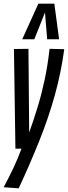

<svg xmlns="http://www.w3.org/2000/svg" viewBox="-34 -810 370 1046"><path d="M236 -544 316 -542Q299 -415 265 -292.5Q231 -170 181 -45Q131 80 68 216L-14 210Q16 154 40 103Q64 52 83 0H50L42 -543L121 -544L125 -88Q150 -158 171.5 -228.5Q193 -299 209.5 -376.5Q226 -454 236 -544ZM87 -596 175 -790H262L288 -596H223L211 -742L153 -596Z"/></svg>

Font: Georama Extra Condensed Medium
Style: Italic
Weight: 500
Width: 2
Italic angle: -9°
Designer: Jean-Baptiste Levee
Foundry: Production Type
Version: Version 1.000